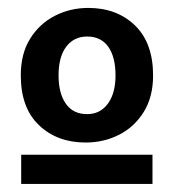

<svg xmlns="http://www.w3.org/2000/svg" viewBox="-20 -682 431 482"><path d="M32.2 -492.7Q32.2 -547.4 55.7 -585Q79.1 -622.6 117.7 -642.3Q156.2 -662.1 201.7 -662.1Q273.4 -662.1 318.8 -618.2Q364.3 -574.2 364.3 -492.7Q364.3 -438.5 340.8 -400.9Q317.4 -363.3 279.1 -343.8Q240.7 -324.2 194.8 -324.2Q123.5 -324.2 77.9 -367.7Q32.2 -411.1 32.2 -492.7ZM127 -492.7Q127 -447.8 145.3 -421.6Q163.6 -395.5 198.7 -395.5Q231.4 -395.5 250.7 -421.6Q270 -447.8 270 -492.7Q270 -539.1 251.7 -564.7Q233.4 -590.3 198.7 -590.3Q165.5 -590.3 146.2 -564.7Q127 -539.1 127 -492.7ZM33.2 -220.2V-293.5H362.8V-220.2Z"/></svg>

Font: Andika
Style: Bold
Weight: 700
Designer: Victor Gaultney, Annie Olsen, Julie Remington, Don Collingsworth, Eric Hays, Becca Hirsbrunner
Foundry: SIL International
Version: Version 6.101